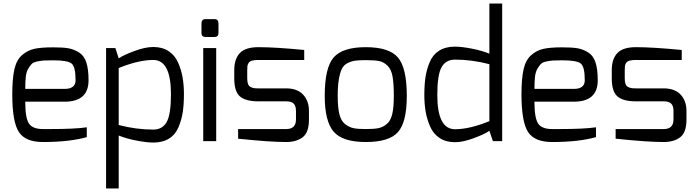

<svg xmlns="http://www.w3.org/2000/svg" viewBox="-20 -805 3975 1095"><path d="M50 -268Q50 -356 62 -409.5Q74 -463 105.5 -490.5Q137 -518 175.5 -526.5Q214 -535 282 -535Q337 -535 368 -530Q399 -525 429 -507Q459 -489 472 -450Q485 -411 485 -347Q485 -225 348 -225H124Q124 -132 145 -100.5Q166 -69 225 -69Q232 -69 246 -69Q260 -69 267 -69Q407 -69 475 -79V-23Q376 5 225 5Q124 5 87 -53Q50 -111 50 -268ZM124 -298H348Q411 -298 411 -347Q411 -424 388.5 -442.5Q366 -461 283 -461Q248 -461 231.5 -460Q215 -459 192.5 -454.5Q170 -450 160.5 -440Q151 -430 140.5 -412Q130 -394 127 -366Q124 -338 124 -298Z M585 270V-531H638L657 -472Q682 -490 745 -513.5Q808 -537 854 -537Q906 -537 942 -513Q978 -489 996 -447.5Q1014 -406 1021.5 -362.5Q1029 -319 1029 -268Q1029 -210 1022.5 -166.5Q1016 -123 998.5 -80.5Q981 -38 944.5 -15Q908 8 854 8Q817 8 759.5 -3Q702 -14 657 -32V270ZM657 -92Q757 -66 854 -66Q906 -66 930.5 -109Q955 -152 955 -268Q955 -463 854 -463Q770 -463 657 -417Z M1129 -617V-671Q1129 -696 1153 -696H1203Q1226 -696 1226 -671V-617Q1226 -594 1203 -594H1153Q1129 -594 1129 -617ZM1139 0V-531H1213V0Z M1316 -358V-404Q1316 -469 1348 -502.5Q1380 -536 1454 -536Q1549 -536 1715 -520V-463H1454Q1431 -463 1417 -459Q1403 -455 1397.5 -445.5Q1392 -436 1391 -428Q1390 -420 1390 -404V-358Q1390 -338 1394.5 -326Q1399 -314 1409 -309Q1419 -304 1428 -302.5Q1437 -301 1454 -301H1612Q1675 -301 1708.5 -265.5Q1742 -230 1742 -172V-123Q1742 -49 1706 -22Q1670 5 1612 5Q1519 5 1338 -14V-69H1612Q1614 -69 1616 -69Q1623 -69 1630 -70.5Q1637 -72 1646.5 -77Q1656 -82 1662 -94Q1668 -106 1668 -123V-172Q1668 -200 1655.5 -213.5Q1643 -227 1612 -227H1454Q1381 -227 1348.5 -255Q1316 -283 1316 -358Z M1832 -258Q1832 -419 1883 -477.5Q1934 -536 2066 -536Q2200 -536 2250 -476.5Q2300 -417 2300 -258Q2300 -109 2250 -52Q2200 5 2066 5Q1934 5 1883 -54Q1832 -113 1832 -258ZM1906 -258Q1906 -193 1915.5 -154Q1925 -115 1948.5 -97Q1972 -79 1996.5 -74Q2021 -69 2066 -69Q2112 -69 2137.5 -74Q2163 -79 2185.5 -97.5Q2208 -116 2217 -154.5Q2226 -193 2226 -258Q2226 -329 2218.5 -370Q2211 -411 2189 -431.5Q2167 -452 2141.5 -457Q2116 -462 2066 -462Q2028 -462 2006 -459Q1984 -456 1962 -445Q1940 -434 1929.5 -412Q1919 -390 1912.5 -352.5Q1906 -315 1906 -258Z M2400 -263Q2400 -321 2406.5 -364.5Q2413 -408 2430.5 -450.5Q2448 -493 2484.5 -516Q2521 -539 2575 -539Q2612 -539 2669 -528Q2726 -517 2771 -499V-785H2844V0H2791L2771 -59Q2746 -41 2683.5 -17.5Q2621 6 2575 6Q2523 6 2487 -18Q2451 -42 2433 -83.5Q2415 -125 2407.5 -168.5Q2400 -212 2400 -263ZM2474 -263Q2474 -68 2575 -68Q2658 -68 2771 -114V-439Q2671 -465 2575 -465Q2523 -465 2498.5 -422Q2474 -379 2474 -263Z M2954 -268Q2954 -356 2966 -409.5Q2978 -463 3009.5 -490.5Q3041 -518 3079.5 -526.5Q3118 -535 3186 -535Q3241 -535 3272 -530Q3303 -525 3333 -507Q3363 -489 3376 -450Q3389 -411 3389 -347Q3389 -225 3252 -225H3028Q3028 -132 3049 -100.5Q3070 -69 3129 -69Q3136 -69 3150 -69Q3164 -69 3171 -69Q3311 -69 3379 -79V-23Q3280 5 3129 5Q3028 5 2991 -53Q2954 -111 2954 -268ZM3028 -298H3252Q3315 -298 3315 -347Q3315 -424 3292.5 -442.5Q3270 -461 3187 -461Q3152 -461 3135.5 -460Q3119 -459 3096.5 -454.5Q3074 -450 3064.5 -440Q3055 -430 3044.5 -412Q3034 -394 3031 -366Q3028 -338 3028 -298Z M3469 -358V-404Q3469 -469 3501 -502.5Q3533 -536 3607 -536Q3702 -536 3868 -520V-463H3607Q3584 -463 3570 -459Q3556 -455 3550.5 -445.5Q3545 -436 3544 -428Q3543 -420 3543 -404V-358Q3543 -338 3547.5 -326Q3552 -314 3562 -309Q3572 -304 3581 -302.5Q3590 -301 3607 -301H3765Q3828 -301 3861.5 -265.5Q3895 -230 3895 -172V-123Q3895 -49 3859 -22Q3823 5 3765 5Q3672 5 3491 -14V-69H3765Q3767 -69 3769 -69Q3776 -69 3783 -70.5Q3790 -72 3799.5 -77Q3809 -82 3815 -94Q3821 -106 3821 -123V-172Q3821 -200 3808.5 -213.5Q3796 -227 3765 -227H3607Q3534 -227 3501.5 -255Q3469 -283 3469 -358Z"/></svg>

Font: Mina
Style: Regular
Weight: 400
Version: Version 1.000